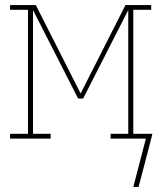

<svg xmlns="http://www.w3.org/2000/svg" viewBox="-20 -550 640 762"><path d="M530 192H509L559 0H419V-19H489V-510L310 -159H290L111 -510V-19H181V0H20V-19H91V-511H20V-530H122L300 -179L478 -530H580V-511H509V-19H585L574 24Z"/></svg>

Font: Iosevka Curly Slab ThEx
Style: Regular
Weight: 100
Width: 7
Monospace: yes
Designer: Belleve Invis
Foundry: Belleve Invis
Version: Version 11.1.0; ttfautohint (v1.8.3)